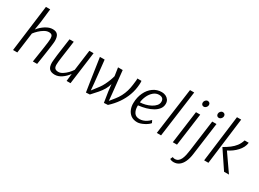

<svg xmlns="http://www.w3.org/2000/svg" viewBox="-37 -1701 3852 2853"><g transform="rotate(30 1889.5 -274.0)"><path d="M47 0 150 -799H223L196 -565L174 -425Q221.5 -484.5 283.8 -524.2Q346 -564 406 -564Q465.5 -564 492.2 -530.5Q519 -497 519 -427Q519 -418 517.5 -401Q516 -384 512.8 -358.2Q509.5 -332.5 504.8 -297.8Q500 -263 493.5 -218.8Q487 -174.5 478.8 -120Q470.5 -65.5 460 0H387Q388 -6.5 392 -32.8Q396 -59 401.5 -94Q407 -129 412 -163.5Q417 -198 420.8 -222.2Q424.5 -246.5 425 -250Q435 -320 440 -358.2Q445 -396.5 445 -421Q445 -461 430.2 -479Q415.5 -497 377 -497Q341.5 -497 301.5 -474Q261.5 -451 225.8 -417.2Q190 -383.5 167 -352L120 0Z M765 9Q701.5 9 670.8 -23Q640 -55 640 -130Q640 -142 644 -178.8Q648 -215.5 653 -261Q657.5 -296.5 663.8 -341Q670 -385.5 677.5 -439.5Q685 -493.5 694 -557H767Q759 -496.5 752.8 -451Q746.5 -405.5 741.8 -372.5Q737 -339.5 734 -317Q731 -294.5 729 -280.8Q727 -267 726 -260Q720 -216 717 -186.5Q714 -157 714 -135Q714 -90 733 -72Q752 -54 791 -54Q825 -54 862.2 -77Q899.5 -100 932.8 -134.5Q966 -169 988 -203L1035 -557H1107L1033 0H966L980 -128Q938 -69 880.5 -30Q823 9 765 9Z M1301 6 1273 -173 1216 -557H1297L1338 -173L1348 -57L1437 -173Q1462 -206 1484.8 -251.5Q1507.5 -297 1524.2 -341.8Q1541 -386.5 1548 -417L1527 -557H1607L1647 -173L1658 -57L1724 -139Q1759.5 -183 1785 -231.8Q1810.5 -280.5 1826.2 -333.8Q1842 -387 1849 -445Q1854.5 -487 1857.8 -519Q1861 -551 1858 -557H1929Q1930.5 -543.5 1930.8 -528.2Q1931 -513 1930 -498Q1924 -400 1891.8 -311Q1859.5 -222 1804.8 -143.5Q1750 -65 1676 2L1609 6L1581 -173L1567 -293Q1553.5 -240.5 1526.8 -195Q1500 -149.5 1460 -102.5Q1420 -55.5 1366 2Z M2179 8Q2113 8 2069 -24Q2026.5 -56.5 2006.8 -107Q1987 -157.5 1989 -215Q1990.5 -311.5 2029 -393Q2066.5 -472.5 2131 -518.2Q2195.5 -564 2277 -564Q2313.5 -564 2344.5 -549.5Q2375.5 -535 2394.2 -507.8Q2413 -480.5 2413 -442Q2413 -392 2384 -353Q2355 -314 2305.5 -285.8Q2256 -257.5 2194 -240.2Q2132 -223 2066 -216Q2065.5 -214 2065.2 -209.8Q2065 -205.5 2065 -200Q2065 -137 2093 -93.5Q2121 -50 2187 -50Q2214.5 -50 2243.8 -59.2Q2273 -68.5 2301.8 -87Q2330.5 -105.5 2357 -133L2378 -91Q2367 -75.5 2344 -58.2Q2321 -41 2292 -26Q2263 -11 2233.5 -1.5Q2204 8 2179 8ZM2068 -269Q2111.5 -270 2159 -282.2Q2206.5 -294.5 2248 -316.5Q2289.5 -338.5 2315.2 -368.8Q2341 -399 2341 -436Q2341 -473 2320.2 -491Q2299.5 -509 2261 -509Q2235.5 -509 2212.2 -500.2Q2189 -491.5 2168 -474Q2125.5 -438 2099.5 -382Q2073.5 -326 2068 -269Z M2513 -1 2622 -799H2694L2586 -1Z M2788 0 2863 -559H2936L2860 0ZM2920 -687Q2902 -687 2890 -699.5Q2878 -712 2878 -732Q2878 -756 2894.2 -774Q2910.5 -792 2932 -792Q2952.5 -792 2964.8 -780Q2977 -768 2977 -749Q2977 -724.5 2959.8 -705.8Q2942.5 -687 2920 -687Z M2945 251Q2923.5 251 2906.2 246Q2889 241 2879 233L2898 191Q2903.5 194.5 2914.5 197.8Q2925.5 201 2935 201Q2970.5 201 2994 182.8Q3017.5 164.5 3032.2 132.8Q3047 101 3056 59.5Q3065 18 3071 -29L3142 -559H3215L3140 -2Q3129.5 78.5 3103.5 135Q3077.5 191.5 3037.5 221.2Q2997.5 251 2945 251ZM3197 -655Q3179 -655 3167 -667.5Q3155 -680 3155 -700Q3155 -724 3171.2 -742Q3187.5 -760 3209 -760Q3229.5 -760 3241.8 -748Q3254 -736 3254 -717Q3254 -692.5 3236.8 -673.8Q3219.5 -655 3197 -655Z M3326 0 3428 -799H3500L3399 0ZM3667 -1 3462 -307Q3521.5 -341 3567.8 -375.8Q3614 -410.5 3647 -453.8Q3680 -497 3699 -557H3769Q3765 -516 3745.2 -477.2Q3725.5 -438.5 3694.2 -404.8Q3663 -371 3625 -343.2Q3587 -315.5 3546 -296L3751 -1Z"/></g></svg>

Font: Koeln Type Sans Light
Style: Italic
Weight: 300
Italic angle: -7.5°
Designer: Eben Sorkin
Foundry: Eben Sorkin
Version: Version 2.001